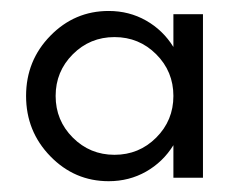

<svg xmlns="http://www.w3.org/2000/svg" viewBox="-20 -776 443 352"><path d="M352.1 -750V-450.2H297.9V-509.8Q278.8 -479 247.8 -461.4Q216.8 -443.8 179.2 -443.8Q116.7 -443.8 72.3 -489.5Q27.8 -535.2 27.8 -600.1Q27.8 -665 72.3 -710.4Q116.7 -755.9 179.2 -755.9Q216.8 -755.9 247.8 -738.3Q278.8 -720.7 297.9 -689.9V-750ZM113.5 -523.7Q145 -492.2 189.9 -492.2Q234.9 -492.2 266.4 -523.7Q297.9 -555.2 297.9 -600.1Q297.9 -645 266.4 -676.5Q234.9 -708 189.9 -708Q145 -708 113.5 -676.5Q82 -645 82 -600.1Q82 -555.2 113.5 -523.7Z"/></svg>

Font: Oakes Grotesk Medium
Style: Regular
Weight: 500
Designer: Samuel Oakes
Foundry: Samuel Oakes
Version: Version 1.000;PS 001.000;hotconv 1.0.88;makeotf.lib2.5.64775